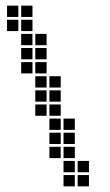

<svg xmlns="http://www.w3.org/2000/svg" viewBox="-20 -665 390 680"><path d="M5 -645V-605H45V-645ZM5 -595V-555H45V-595ZM55 -595V-555H95V-595ZM55 -645V-605H95V-645ZM55 -545V-505H95V-545ZM55 -495V-455H95V-495ZM55 -445V-405H95V-445ZM105 -445V-405H145V-445ZM105 -495V-455H145V-495ZM105 -545V-505H145V-545ZM105 -395V-355H145V-395ZM105 -345V-305H145V-345ZM105 -295V-255H145V-295ZM155 -295V-255H195V-295ZM155 -345V-305H195V-345ZM155 -395V-355H195V-395ZM155 -245V-205H195V-245ZM155 -195V-155H195V-195ZM155 -145V-105H195V-145ZM205 -195V-155H245V-195ZM205 -245V-205H245V-245ZM205 -145V-105H245V-145ZM205 -95V-55H245V-95ZM205 -45V-5H245V-45ZM255 -95V-55H295V-95ZM255 -45V-5H295V-45Z"/></svg>

Font: Nose Transport 13 Square
Style: Regular
Weight: 400
Designer: Nico Rohrbach
Foundry: Nose
Version: Version 1.400;Glyphs 3.2.3 (3260)